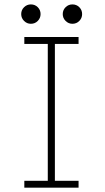

<svg xmlns="http://www.w3.org/2000/svg" viewBox="-20 -872 490 892"><path d="M345 -668H235V-32H345V0H93V-32H202V-668H93V-700H345ZM123.5 -761.5Q105 -761.5 91.8 -774.8Q78.5 -788 78.5 -806.5Q78.5 -825.5 91.8 -838.5Q105 -851.5 123.5 -851.5Q142.5 -851.5 155.5 -838.5Q168.5 -825.5 168.5 -806.5Q168.5 -788 155.5 -774.8Q142.5 -761.5 123.5 -761.5ZM316.5 -761.5Q298 -761.5 284.8 -774.8Q271.5 -788 271.5 -806.5Q271.5 -825.5 284.8 -838.5Q298 -851.5 316.5 -851.5Q335.5 -851.5 348.5 -838.5Q361.5 -825.5 361.5 -806.5Q361.5 -788 348.5 -774.8Q335.5 -761.5 316.5 -761.5Z"/></svg>

Font: League Mono Thin Condensed
Style: Regular
Weight: 100
Width: 1
Designer: Tyler Finck
Foundry: The League of Moveable Type / Tyler Finck
Version: Version 2.300;RELEASE